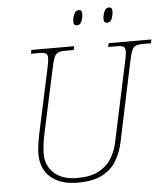

<svg xmlns="http://www.w3.org/2000/svg" viewBox="-60 -956 889 1020"><g transform="rotate(-5 384.5 -446.5)"><path d="M313 10Q223 10 170.5 -34.5Q118 -79 118 -161Q118 -177 121.5 -205Q125 -233 132 -267L205 -606Q214 -645 214 -663Q214 -683 203.5 -688.5Q193 -694 168 -694H125L129 -714H357L353 -694H308Q283 -694 269.5 -688Q256 -682 248.5 -663.5Q241 -645 233 -606L160 -268Q152 -231 149 -202Q146 -173 146 -159Q146 -95 190 -55Q234 -15 313 -15Q385 -15 429 -39Q473 -63 496.5 -102Q520 -141 529 -185L619 -606Q623 -626 625.5 -639.5Q628 -653 628 -663Q628 -683 617.5 -688.5Q607 -694 582 -694H537L541 -714H769L765 -694H722Q697 -694 683.5 -688Q670 -682 662.5 -663.5Q655 -645 647 -606L558 -184Q546 -128 519 -84Q492 -40 442.5 -15Q393 10 313 10ZM542 -823Q535 -823 530 -827Q525 -831 525 -842Q525 -861 533 -882Q541 -903 559 -903Q576 -903 576 -883Q576 -862 568.5 -842.5Q561 -823 542 -823ZM381 -823Q374 -823 369 -827Q364 -831 364 -842Q364 -861 372 -882Q380 -903 398 -903Q415 -903 415 -883Q415 -862 407.5 -842.5Q400 -823 381 -823Z"/></g></svg>

Font: Noto Serif Thin
Style: Italic
Weight: 100
Italic angle: -12°
Designer: Monotype Design Team
Foundry: Monotype Imaging Inc.
Version: Version 2.014; ttfautohint (v1.8.4.7-5d5b)